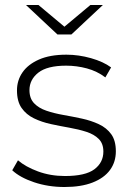

<svg xmlns="http://www.w3.org/2000/svg" viewBox="-20 -745 518 769"><path d="M238 4Q173 4 116.5 -15Q60 -34 29 -63L52 -103Q82 -77 132 -58.5Q182 -40 240 -40Q322 -40 358 -67Q394 -94 394 -138Q394 -170 375.5 -188.5Q357 -207 326 -217Q295 -227 258 -233.5Q221 -240 184 -248Q147 -256 116 -271Q85 -286 66.5 -312.5Q48 -339 48 -383Q48 -423 70 -455Q92 -487 136 -506.5Q180 -526 246 -526Q295 -526 344.5 -512Q394 -498 425 -475L402 -435Q369 -460 328 -471Q287 -482 245 -482Q169 -482 133.5 -454Q98 -426 98 -384Q98 -351 116.5 -331.5Q135 -312 166 -301.5Q197 -291 234 -284.5Q271 -278 308 -270Q345 -262 376 -247.5Q407 -233 425.5 -207.5Q444 -182 444 -139Q444 -96 420.5 -64Q397 -32 351 -14Q305 4 238 4ZM210 -607 84 -725H134L238 -638L342 -725H392L266 -607Z"/></svg>

Font: Montserrat Z Light
Style: Regular
Weight: 300
Designer: Julieta Ulanovsky
Foundry: Julieta Ulanovsky
Version: Version 8.000